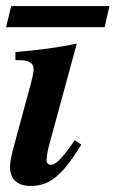

<svg xmlns="http://www.w3.org/2000/svg" viewBox="-31 -606 382 635"><path d="M331 -586H6L-11 -516H315ZM216 -142 202 -122C175 -84 153 -61 138 -61C130 -61 123 -65 123 -77C123 -86 127 -111 132 -128L223 -462C169 -450 98 -440 20 -434V-407H34C64 -407 80 -397 80 -378C80 -370 78 -357 72 -333L17 -130C7 -94 2 -68 2 -54C2 -11 29 9 70 9C130 9 172 -20 238 -128Z"/></svg>

Font: XITS
Style: Bold Italic
Weight: 700
Italic angle: -16.33°
Designer: MicroPress Inc., with final additions and corrections provided by Coen Hoffman, Elsevier (retired)
Version: Version 1.302